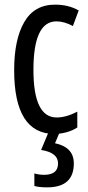

<svg xmlns="http://www.w3.org/2000/svg" viewBox="-20 -567 379 827"><path d="M215 10Q238 10 265 3Q292 -4 313 -18V-86Q265 -61 224 -61Q124 -61 124 -266Q124 -475 223 -475Q256 -475 294 -455L319 -522Q275 -547 217 -547Q128 -547 84.5 -472Q41 -397 41 -265Q41 10 215 10ZM298 137Q298 67 217 50L238 0H190L157 79Q230 90 230 137Q230 186 170 186Q148 186 128 180V234Q148 240 183 240Q298 240 298 137Z"/></svg>

Font: Noto Sans Display Condensed
Style: Regular
Weight: 400
Width: 3
Designer: Monotype Design Team
Foundry: Monotype Imaging Inc.
Version: Version 1.900